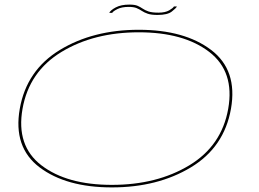

<svg xmlns="http://www.w3.org/2000/svg" viewBox="-20 -811 1126 835"><path d="M466.5 4Q268 4 152.2 -83.2Q36.5 -170.5 66 -338Q95.5 -505.5 240 -593.5Q384.5 -681.5 583.5 -681.5Q782.5 -681.5 898.2 -593.8Q1014 -506 984.5 -338Q955 -170.5 810.2 -83.2Q665.5 4 466.5 4ZM466.5 -7Q662.5 -7 803.2 -92Q944 -177 972.5 -338Q1001 -499.5 890.2 -585Q779.5 -670.5 583.5 -670.5Q388 -670.5 247.2 -585Q106.5 -499.5 78 -338Q49.5 -177 160.2 -92Q271 -7 466.5 -7ZM665 -746Q638 -746 622.8 -751.2Q607.5 -756.5 597 -763.5Q586.5 -770.5 574 -775.8Q561.5 -781 539.5 -781Q509.5 -781 490.5 -771.5Q471.5 -762 468 -755H455Q461 -767 483.8 -779Q506.5 -791 543 -791Q566 -791 578.2 -785.8Q590.5 -780.5 600.5 -773.5Q610.5 -766.5 625.8 -761.2Q641 -756 669.5 -756Q698.5 -756 715.8 -766Q733 -776 736.5 -783H749.5Q746 -775.5 727.2 -760.8Q708.5 -746 665 -746Z"/></svg>

Font: Anybody UltraExpanded Thin
Style: Italic
Weight: 100
Width: 9
Italic angle: -10°
Designer: Tyler Finck
Foundry: Etcetera Type Company
Version: Version 1.010; ttfautohint (v1.8.3) -l 8 -r 50 -G 200 -x 14 